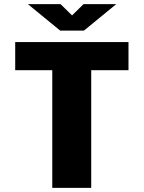

<svg xmlns="http://www.w3.org/2000/svg" viewBox="-20 -902 690 922"><path d="M231 0V-565H53V-700H597V-565H418V0ZM114 -882H271L326 -828L381 -882H538L383 -755H269Z"/></svg>

Font: Trispace Thin ExtraBold
Style: Regular
Weight: 800
Version: Version 1.210